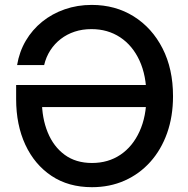

<svg xmlns="http://www.w3.org/2000/svg" viewBox="-20 -759 775 790"><path d="M358.4 11.2Q261.7 11.2 191.9 -35.4Q122.1 -82 84.2 -163.6Q46.4 -245.1 46.4 -351.1V-409.2H615.7V-318.4H122.6L152.3 -347.2Q152.3 -272.9 176.3 -214.4Q200.2 -155.8 246.1 -122.1Q292 -88.4 358.4 -88.4Q425.3 -88.4 475.6 -122.3Q525.9 -156.2 554.2 -218.3Q582.5 -280.3 582.5 -363.3Q582.5 -447.8 554 -509.8Q525.4 -571.8 474.4 -605.5Q423.3 -639.2 356.4 -639.2Q318.8 -639.2 287.1 -628.7Q255.4 -618.2 230 -598.6Q204.6 -579.1 187 -551.8Q169.4 -524.4 161.6 -491.2H50.3Q59.6 -546.4 86.2 -591.6Q112.8 -636.7 153.6 -669.7Q194.3 -702.6 246.3 -720.7Q298.3 -738.8 357.4 -738.8Q454.6 -738.8 530 -691.7Q605.5 -644.5 648.7 -560.1Q691.9 -475.6 691.9 -363.3Q691.9 -279.8 667.5 -211.2Q643.1 -142.6 598.4 -92.8Q553.7 -43 492.7 -15.9Q431.6 11.2 358.4 11.2Z"/></svg>

Font: Inter 28pt Medium
Style: Regular
Weight: 500
Designer: Rasmus Andersson
Foundry: rsms
Version: Version 4.001;git-66647c0bb